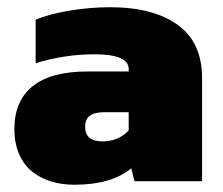

<svg xmlns="http://www.w3.org/2000/svg" viewBox="-20 -504 619 534"><path d="M187 9.8Q151.9 9.8 122.3 0.7Q92.8 -8.3 69.6 -26.6Q46.4 -44.9 33.2 -75.2Q20 -105.5 20 -145Q20 -223.1 70.8 -264.2Q121.6 -305.2 223.1 -305.2H337.9V-312Q337.9 -353 243.2 -353Q159.2 -353 79.1 -328.1V-449.2Q116.2 -464.8 173.3 -474.4Q230.5 -483.9 286.1 -483.9Q405.8 -483.9 473.9 -435.1Q542 -386.2 542 -287.1V0H354L345.2 -36.1Q290.5 9.8 187 9.8ZM265.1 -110.8Q309.1 -110.8 337.9 -141.1V-191.9H270Q242.7 -191.9 229.7 -182.1Q216.8 -172.4 216.8 -150.9Q216.8 -110.8 265.1 -110.8Z"/></svg>

Font: Kanit ExtraBold
Style: Regular
Weight: 800
Designer: Katatrad Team
Foundry: CadsonDemak
Version: Version 1.000;PS 001.000;hotconv 1.0.88;makeotf.lib2.5.64775